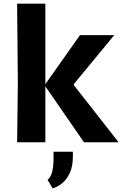

<svg xmlns="http://www.w3.org/2000/svg" viewBox="-20 -781 671 1054"><path d="M74 0 78 -321 74 -761H229V-319L419 -588H607L385 -319V-314L631 0H441L229 -307V0ZM269 253 241 206Q274 183 274 87V52H380V79Q380 133 363 169Q346 205 320.5 225.5Q295 246 269 253Z"/></svg>

Font: Ruda SemiBold
Style: Bold
Weight: 900
Designer: Mariela Monsalve and Angelina Sanchez
Foundry: Mariela Monsalve and Angelina Sanchez
Version: Version 2.000